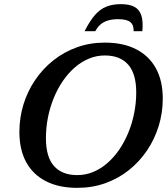

<svg xmlns="http://www.w3.org/2000/svg" viewBox="-20 -894 808 926"><path d="M201.5 -227.5Q201.5 -137.5 240.2 -93.5Q279 -49.5 352.5 -49.5Q393 -49.5 429.8 -64.8Q466.5 -80 498.2 -107.8Q530 -135.5 555.5 -173Q581 -210.5 599.2 -255Q617.5 -299.5 627.2 -348.8Q637 -398 637 -448.5Q637 -538.5 598 -582.5Q559 -626.5 485.5 -626.5Q445.5 -626.5 408.8 -611.2Q372 -596 340.2 -568.2Q308.5 -540.5 283 -503.2Q257.5 -466 239.2 -421.2Q221 -376.5 211.2 -327.5Q201.5 -278.5 201.5 -227.5ZM765 -418.5Q765 -349.5 745.2 -285.8Q725.5 -222 688.8 -167.8Q652 -113.5 601 -73Q550 -32.5 487.2 -10.2Q424.5 12 352.5 12Q264 12 201.5 -20Q139 -52 106.2 -112.2Q73.5 -172.5 73.5 -257.5Q73.5 -326.5 93.2 -390.5Q113 -454.5 149.8 -508.5Q186.5 -562.5 237.5 -603Q288.5 -643.5 351.2 -666Q414 -688.5 485.5 -688.5Q574.5 -688.5 637 -656.2Q699.5 -624 732.2 -564Q765 -504 765 -418.5ZM549.5 -801.5Q522.5 -801.5 501.8 -795.5Q481 -789.5 465.8 -776.8Q450.5 -764 439.5 -743.5H388Q413.5 -794 438.5 -822.2Q463.5 -850.5 493.5 -862.2Q523.5 -874 563 -874Q604 -874 628 -861.2Q652 -848.5 661.5 -820Q671 -791.5 666.5 -743.5H624.5Q625.5 -773.5 608.5 -787.5Q591.5 -801.5 549.5 -801.5Z"/></svg>

Font: Newsreader 16pt 16pt SemiBold
Style: Italic
Weight: 600
Italic angle: -17°
Version: Version 1.003